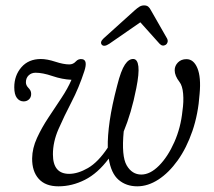

<svg xmlns="http://www.w3.org/2000/svg" viewBox="-20 -664 771 693"><path d="M462.5 -451Q476.5 -449.5 479.5 -424.2Q482.5 -399 472 -346Q463 -300 451.5 -261Q440 -222 426.5 -189.5Q418 -100.5 437.2 -67.2Q456.5 -34 490 -34Q522 -34 554 -66.2Q586 -98.5 609.2 -151Q632.5 -203.5 638.5 -263.5Q643.5 -297 641 -325.8Q638.5 -354.5 628 -368Q610.5 -390.5 610.5 -410.5Q610.5 -426.5 622.2 -438.5Q634 -450.5 653 -450.5Q679 -450.5 692.5 -418Q706 -385.5 700.5 -325.5Q695.5 -252.5 674.5 -191.2Q653.5 -130 621.5 -85.2Q589.5 -40.5 551.8 -16Q514 8.5 475.5 8.5Q435.5 8.5 408.2 -14.8Q381 -38 372.5 -91.5Q333 -38.5 286.5 -15Q240 8.5 191 8.5Q144 8.5 119.8 -18.5Q95.5 -45.5 96 -92.5Q96.5 -129 113.5 -166Q130.5 -203 154.5 -239.2Q178.5 -275.5 201.5 -310Q224.5 -344.5 238 -376Q204.5 -377.5 169.2 -389.5Q134 -401.5 108.5 -401.5Q93.5 -401.5 83.5 -392Q73.5 -382.5 73.5 -367Q73.5 -356.5 81.5 -348Q86.5 -343 89.5 -337.8Q92.5 -332.5 92.5 -325Q92.5 -312.5 84.5 -305.2Q76.5 -298 65.5 -298Q50.5 -298 41 -310.5Q31.5 -323 31.5 -349Q31.5 -391.5 57.2 -421.2Q83 -451 127.5 -451Q150 -451 179.8 -441.2Q209.5 -431.5 230 -431.5Q244 -431.5 253.5 -442Q263 -452.5 276.5 -450.5Q297.5 -447.5 284.5 -407.5Q265 -347.5 238.2 -296Q211.5 -244.5 191.2 -198.2Q171 -152 171 -107Q171 -36.5 229.5 -36.5Q261 -36.5 297.5 -57.5Q334 -78.5 369 -131Q368 -172.5 376 -228Q384 -283.5 403 -355.5Q416.5 -409.5 431 -431Q445.5 -452.5 462.5 -451ZM374.5 -506Q355.5 -493.5 347.5 -502.5Q339.5 -512 354 -525.5L466 -626.5Q475.5 -635 483.2 -639.8Q491 -644.5 500 -644.5Q509.5 -644.5 515 -640Q520.5 -635.5 525 -626.5L583 -525Q586.5 -518 584.8 -511.8Q583 -505.5 578.5 -502.5Q566.5 -495 556 -506L486.5 -583.5Z"/></svg>

Font: Fraunces 72pt SuperSoft Light
Style: Italic
Weight: 300
Italic angle: -16°
Version: Version 1.000;[b76b70a41]